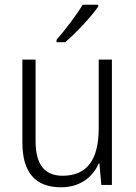

<svg xmlns="http://www.w3.org/2000/svg" viewBox="-20 -785 576 815"><path d="M397 -757V-765H331C304 -720 258 -660 220 -616V-606H257C303 -645 367 -714 397 -757ZM455 -532H399V-241C399 -105 348 -39 246 -39C170 -39 131 -85 131 -187V-532H75V-180C75 -54 129 10 239 10C321 10 374 -34 399 -91H402L410 0H455Z"/></svg>

Font: Noto Sans Malayalam SemiCondensed Light
Style: Regular
Weight: 300
Width: 4
Designer: Jelle Bosma - Monotype Design Team
Foundry: Monotype Imaging Inc.
Version: Version 2.104